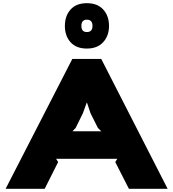

<svg xmlns="http://www.w3.org/2000/svg" viewBox="-20 -1178 1081 1198"><path d="M432.1 -358.9H611.8L590.8 -379.9L544.9 -471.2L522.9 -537.1H521L497.1 -471.2L452.1 -379.9ZM557.1 -1016.1Q557.1 -1055.2 522 -1055.2Q487.8 -1055.2 487.8 -1016.1Q487.8 -978 522 -978Q557.1 -978 557.1 -1016.1ZM611.8 -810.1 1025.9 0H784.2L699.2 -167L711.9 -187H330.1L342.8 -167L258.8 0H15.1L431.2 -810.1ZM660.2 -1016.1Q660.2 -954.6 623.8 -914.8Q587.4 -875 522 -875Q455.6 -875 420.2 -914.6Q384.8 -954.1 384.8 -1016.1Q384.8 -1078.6 420.2 -1118.4Q455.6 -1158.2 522 -1158.2Q588.4 -1158.2 624.3 -1118.4Q660.2 -1078.6 660.2 -1016.1Z"/></svg>

Font: Sinkin Sans 900 X Black
Style: Regular
Weight: 950
Designer: Keith Bates
Foundry: K-Type
Version: Sinkin Sans (version 1.0)  by Keith Bates   •   © 2014   www